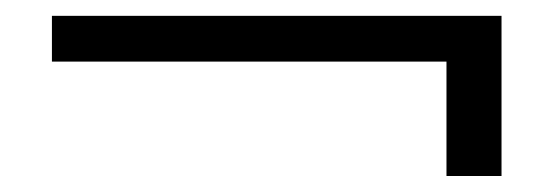

<svg xmlns="http://www.w3.org/2000/svg" viewBox="-20 -450 691 240"><path d="M44.9 -430.2H606.9V-230H538.1V-373H44.9Z"/></svg>

Font: PoppinsZ Light
Style: Regular
Weight: 300
Designer: Ninad Kale (Devanagari), Jonny Pinhorn (Latin)
Foundry: Indian Type Foundry
Version: Version 3.002;FEAKit 1.0